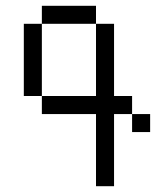

<svg xmlns="http://www.w3.org/2000/svg" viewBox="-20 -645 540 665"><path d="M500 -187.5V-250H437.5V-187.5ZM312.5 -250Q312.5 -250 312.5 0H375Q375 0 375 -250H437.5V-312.5H375Q375 -312.5 375 -562.5H312.5Q312.5 -562.5 312.5 -312.5H125V-250ZM125 -312.5Q125 -312.5 125 -562.5H62.5Q62.5 -562.5 62.5 -312.5ZM125 -562.5H312.5V-625H125Z"/></svg>

Font: CalcUnifontExMono
Style: Regular
Weight: 500
Version: Version 15.0.06